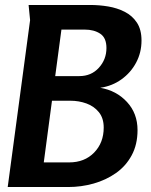

<svg xmlns="http://www.w3.org/2000/svg" viewBox="-20 -752 606 772"><path d="M549 -589Q549 -541 527.5 -500.5Q506 -460 468.5 -433Q431 -406 383 -399Q448 -388 490.5 -342Q533 -296 533 -229Q533 -171 509.5 -127.5Q486 -84 446 -56Q406 -28 356.5 -14Q307 0 254 0H11L101 -671L95 -732H343Q379 -732 415 -726Q451 -720 481.5 -704.5Q512 -689 530.5 -661Q549 -633 549 -589ZM408 -559Q408 -600 383 -616.5Q358 -633 321 -633H227L202 -446H299Q347 -446 377.5 -479.5Q408 -513 408 -559ZM397 -239Q397 -277 377.5 -301Q358 -325 327.5 -336Q297 -347 263 -347H189L156 -99H258Q320 -99 358.5 -138.5Q397 -178 397 -239Z"/></svg>

Font: Rosario Light
Style: Bold Italic
Weight: 700
Italic angle: -8.05°
Version: Version 1.101; ttfautohint (v1.8.1.43-b0c9)